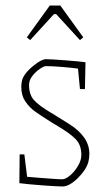

<svg xmlns="http://www.w3.org/2000/svg" viewBox="-20 -664 378 694"><path d="M50 -2 51 -106H68L78 -25L126 -21Q140 -20 166.5 -18Q193 -16 205 -16Q217 -16 233.5 -30Q250 -44 262 -64.5Q274 -85 274 -104Q274 -140 253.5 -161Q233 -182 189 -208L169 -220Q126 -247 106 -261.5Q86 -276 71.5 -297.5Q57 -319 57 -349Q57 -369 63 -383Q73 -404 101.5 -427Q130 -450 146 -450Q165 -450 216.5 -446Q268 -442 289 -439L287 -342H269L262 -416Q242 -419 204.5 -422Q167 -425 146 -425Q139 -425 124 -415Q109 -405 97 -389.5Q85 -374 85 -357Q85 -322 103 -302Q121 -282 165 -256Q171 -253 183 -245Q191 -240 228 -217Q265 -194 284 -167Q303 -140 303 -108Q303 -92 299 -77Q290 -48 260 -19Q230 10 206 10Q188 10 133.5 6Q79 2 50 -2ZM77 -529 160 -644H198L281 -529L269 -519L183 -613H175L89 -519Z"/></svg>

Font: Grenze Thin
Style: Regular
Weight: 250
Designer: Renata Polastri
Foundry: Omnibus-Type
Version: Version 1.002; ttfautohint (v1.8)